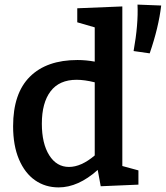

<svg xmlns="http://www.w3.org/2000/svg" viewBox="-20 -804 721 835"><path d="M512 -82 582 -63V-1L418 6L405 -65Q320 11 235 11Q177 11 132.5 -20Q88 -51 62.5 -111Q37 -171 37 -255Q37 -398 110 -470.5Q183 -543 317 -543Q354 -543 392 -536V-685L316 -707V-768L512 -776ZM280 -78Q333 -78 392 -128V-446Q348 -457 313 -457Q238 -457 200 -407Q162 -357 162 -266Q162 -180 194 -129Q226 -78 280 -78ZM561 -582Q582 -699 578 -784L681 -780Q670 -685 631 -572Z"/></svg>

Font: Bitter Pro SemiBold
Style: Regular
Weight: 600
Designer: Sol Matas, and Bitter project Authors
Foundry: Sol Matas
Version: Version 1.010